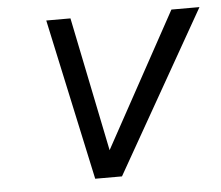

<svg xmlns="http://www.w3.org/2000/svg" viewBox="-42 -547 682 593"><g transform="rotate(-5 298.5 -250.0)"><path d="M122 -500H197L282 -84L510 -500H597L313 0H230Z"/></g></svg>

Font: Overused Grotesk
Style: Italic
Weight: 400
Italic angle: -10°
Version: Version 0.003